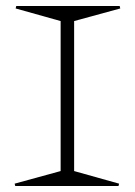

<svg xmlns="http://www.w3.org/2000/svg" viewBox="-20 -620 449 640"><path d="M28.8 -7.8 182.1 -49.8V-549.8L32.2 -591.8L34.2 -600.1H378.9L380.9 -591.8L227.1 -549.8V-49.8L377 -7.8L375 0H30.8Z"/></svg>

Font: Halibut Exp Thin
Style: Regular
Weight: 250
Width: 7
Designer: Matteo Maggi
Foundry: Collletttivo
Version: Version 3.080 | FøM Fix